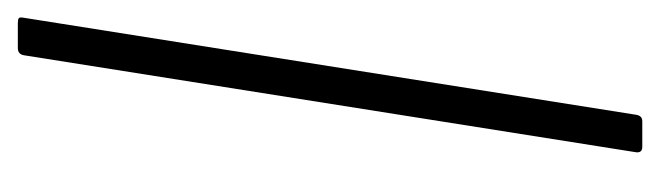

<svg xmlns="http://www.w3.org/2000/svg" viewBox="-276 -446 723 210"><g transform="rotate(-90 85.0 -341.5)"><path d="M29 0Q22 0 23 -7L129 -676Q130 -683 137 -683H164Q168 -683 169.5 -682Q171 -681 170 -676L64 -7Q63 0 57 0Z"/></g></svg>

Font: Sofia Sans Extra Condensed Light
Style: Italic
Weight: 300
Italic angle: -9°
Version: Version 4.100